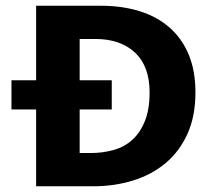

<svg xmlns="http://www.w3.org/2000/svg" viewBox="-20 -650 738 670"><path d="M331 -630Q406 -630 467 -611Q528 -592 571.5 -554Q615 -516 638.5 -459.5Q662 -403 662 -328Q662 -244 634 -182.5Q606 -121 557.5 -80.5Q509 -40 444 -20Q379 0 306 0H106V-268H20V-370H106V-630ZM370 -370V-268H258V-116H297Q337 -116 374.5 -126Q412 -136 440 -160.5Q468 -185 485 -226Q502 -267 502 -328Q502 -419 451 -466.5Q400 -514 313 -514H258V-370Z"/></svg>

Font: Mukta Malar ExtraBold
Style: Regular
Weight: 800
Designer: Aadarsh Rajan, Girish Dalvi, Yashodeep Gholap
Foundry: Ek Type
Version: Version 2.538;PS 1.000;hotconv 16.6.51;makeotf.lib2.5.65220;